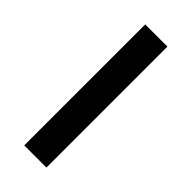

<svg xmlns="http://www.w3.org/2000/svg" viewBox="-184 -573 606 606"><g transform="rotate(45 118.5 -270.0)"><path d="M168 0H69V-540H168Z"/></g></svg>

Font: Noto Sans Malayalam Condensed Medium
Style: Regular
Weight: 500
Width: 3
Designer: Jelle Bosma - Monotype Design Team
Foundry: Monotype Imaging Inc.
Version: Version 2.104; ttfautohint (v1.8.4.7-5d5b)